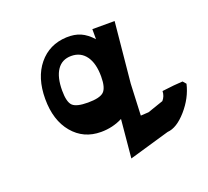

<svg xmlns="http://www.w3.org/2000/svg" viewBox="-137 -751 1265 1166"><g transform="rotate(-20 495.5 -168.0)"><path d="M991 -67Q971 19 907 92Q843 165 783 169L521 245L544 -2Q480 31 404 31Q292 31 222.5 -52Q153 -135 153 -273Q153 -410 221 -493Q289 -576 401 -581Q454 -583 492.5 -566Q531 -549 567 -509V-574H711L673 -184L664 20L715 17L817 -18Q838 -42 839 -75Q924 -86 973 -88ZM390 -164Q467 -164 493 -188.5Q519 -213 519 -286Q519 -371 485 -418Q451 -465 390 -465Q330 -465 298.5 -418.5Q267 -372 267 -286Q267 -212 291.5 -188Q316 -164 390 -164Z"/></g></svg>

Font: OpenDyslexic
Style: Bold
Weight: 800
Designer: Abbie Gonzalez
Version: Version 0.920;hotconv 1.0.109;makeotfexe 2.5.65596